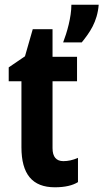

<svg xmlns="http://www.w3.org/2000/svg" viewBox="-20 -785 439 815"><path d="M248 -605H327C360 -646 393 -691 399 -765H283C283 -712 264 -646 248 -605ZM213 10C256 10 289 2 311 -12V-115C289 -105 268 -101 249 -101C219 -101 203 -119 203 -156V-440H307V-544H203V-661H119L86 -546L17 -499V-440H71V-160C71 -46 117 10 213 10Z"/></svg>

Font: Kathrein 77 Bold Condensed
Style: Regular
Weight: 700
Width: 3
Designer: Lazydogs Typefoundry, based on Open Sans by Ascender Corporation
Foundry: Lazydogs Typefoundry
Version: Version 1.003;PS 001.003;hotconv 1.0.88;makeotf.lib2.5.64775